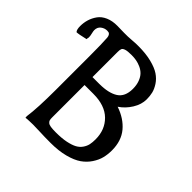

<svg xmlns="http://www.w3.org/2000/svg" viewBox="-170 -811 977 977"><g transform="rotate(45 318.5 -322.5)"><path d="M80.1 -498V-493.2Q32.7 -481.9 19 -481.9Q9.8 -491.2 9.8 -517.1Q9.8 -541.5 16.6 -564.2Q23.4 -586.9 38.1 -607.7Q52.7 -628.4 80.1 -640.4Q107.4 -652.3 144 -651.9L191.9 -650.9Q218.3 -650.4 247.1 -652.8Q275.9 -655.3 292 -654.8Q345.7 -654.8 386.2 -644.5Q426.8 -634.3 450.4 -618.4Q474.1 -602.5 488.8 -580.1Q503.4 -557.6 508.3 -537.1Q513.2 -516.6 513.2 -493.2Q513.2 -456.1 490.7 -419.9Q468.3 -383.8 435.1 -361.8Q498.5 -340.3 535.2 -296.4Q571.8 -252.4 571.8 -184.1Q571.8 -155.3 565.4 -129.6Q559.1 -104 541.7 -77.6Q524.4 -51.3 497.6 -32.5Q470.7 -13.7 426.3 -2Q381.8 9.8 324.2 9.8Q275.9 9.8 249 8.3Q222.2 6.8 194.8 6.8Q179.2 6.8 166.3 7.6Q153.3 8.3 148.4 8.8L143.1 9.8L142.1 -1Q151.9 -68.8 151.9 -200.2V-444.8Q151.9 -534.2 148.9 -573.2Q147.9 -584 143.6 -589.8Q139.2 -595.7 134.8 -596.9Q130.4 -598.1 124 -598.1Q105.5 -598.1 90.3 -586.4Q75.2 -574.7 75.2 -553.2Q75.2 -545.9 78.6 -532.2Q82 -518.6 82 -508.8Q82 -503.9 80.1 -498ZM237.8 -320.8V-87.9Q237.8 -75.7 239.3 -69.6Q240.7 -63.5 247.1 -57.4Q253.4 -51.3 267.3 -49.1Q281.2 -46.9 305.2 -46.9Q347.2 -46.9 377.9 -53.2Q408.7 -59.6 426.8 -69.6Q444.8 -79.6 455.6 -95.5Q466.3 -111.3 469.7 -127.4Q473.1 -143.6 473.1 -165Q473.1 -233.4 429 -277.1Q384.8 -320.8 300.8 -320.8ZM237.8 -559.1V-377.9H286.1Q353.5 -377.9 389.6 -401.1Q425.8 -424.3 425.8 -481Q425.8 -508.8 417.7 -530Q409.7 -551.3 397.2 -564Q384.8 -576.7 367.4 -584.5Q350.1 -592.3 333.7 -595.2Q317.4 -598.1 298.8 -598.1Q271 -598.1 257.6 -593.8Q244.1 -589.4 241 -582Q237.8 -574.7 237.8 -559.1Z"/></g></svg>

Font: Linear Smooth Low Contrast
Style: Regular
Weight: 500
Designer: Philipp H. Poll, Flanker
Foundry: Philipp H. Poll, reworked by Flanker
Version: Version 1.010 | FøM Fix